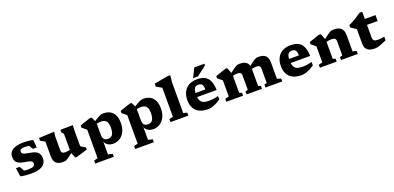

<svg xmlns="http://www.w3.org/2000/svg" viewBox="9 -1873 6613 3225"><g transform="rotate(-20 3316.0 -260.0)"><path d="M312 -524.5Q361 -524.5 400.8 -520.2Q440.5 -516 480.5 -505.5L494 -368H424L353 -489L426 -425.5Q395 -435.5 363.8 -440.2Q332.5 -445 311.5 -445Q260.5 -445 237.5 -432.2Q214.5 -419.5 214.5 -394Q214.5 -372.5 227 -360Q239.5 -347.5 270 -339.5Q300.5 -331.5 355 -322.5Q396 -316 428.2 -305.2Q460.5 -294.5 482.8 -276.5Q505 -258.5 516.8 -231Q528.5 -203.5 528.5 -163.5Q528.5 -108.5 500 -69Q471.5 -29.5 411.8 -8.5Q352 12.5 258 12.5Q205.5 12.5 153.5 7.2Q101.5 2 68 -6.5L45 -160H111.5L191.5 -23.5L113 -83.5Q128.5 -79.5 149.8 -76.5Q171 -73.5 193.5 -72.2Q216 -71 236 -71Q301.5 -71 328.2 -86.2Q355 -101.5 355 -132Q355 -152.5 345.2 -164.8Q335.5 -177 316 -184.2Q296.5 -191.5 266.5 -197.2Q236.5 -203 196.5 -210Q143 -220.5 110.8 -238.8Q78.5 -257 64.2 -286Q50 -315 50 -356.5Q50 -412 80 -449.2Q110 -486.5 168.8 -505.5Q227.5 -524.5 312 -524.5Z M848 -189Q848 -167.5 855.2 -154.2Q862.5 -141 878.5 -134.8Q894.5 -128.5 921.5 -128.5Q942.5 -128.5 967.8 -132.5Q993 -136.5 1018 -143L1027.5 -99Q977.5 -59 947 -36.2Q916.5 -13.5 897 -2.8Q877.5 8 861.8 10.5Q846 13 826 13Q743 13 703.2 -26.2Q663.5 -65.5 663.5 -139.5V-410.5L583 -456.5V-504.5L858.5 -516.5L848 -436ZM1045 13 1001 -92V-426L968 -462.5V-510.5L1190 -513.5L1186 -431.5V-139.5Q1190.5 -136.5 1201.2 -129.2Q1212 -122 1225 -113.2Q1238 -104.5 1250.2 -96.8Q1262.5 -89 1271 -83.5V-48.5L1071.5 13Z M1778 -255Q1778 -337.5 1747.5 -372.8Q1717 -408 1654 -408Q1637.5 -408 1618.5 -406Q1599.5 -404 1580.2 -400.2Q1561 -396.5 1543 -390.5L1542 -432.5Q1586.5 -462.5 1617.2 -480.8Q1648 -499 1669 -508.5Q1690 -518 1706.2 -521.2Q1722.5 -524.5 1738.5 -524.5Q1812 -524.5 1862 -494.2Q1912 -464 1937 -408.2Q1962 -352.5 1962 -276Q1962 -182.5 1929.5 -118Q1897 -53.5 1843.2 -20.2Q1789.5 13 1724.5 13Q1676.5 13 1641.2 -5.8Q1606 -24.5 1586.2 -56.8Q1566.5 -89 1563 -129.5H1577V151L1656 169.5V222H1323V169.5L1392 151V-358Q1385.5 -364 1373.8 -373.8Q1362 -383.5 1346 -396.2Q1330 -409 1312 -424V-463L1495 -525.5H1530L1577 -429.5V-203.5Q1577 -163 1587.8 -139Q1598.5 -115 1619.5 -104.5Q1640.5 -94 1670.5 -94Q1704 -94 1728 -110Q1752 -126 1765 -161.5Q1778 -197 1778 -255Z M2493.5 -255Q2493.5 -337.5 2463 -372.8Q2432.5 -408 2369.5 -408Q2353 -408 2334 -406Q2315 -404 2295.8 -400.2Q2276.5 -396.5 2258.5 -390.5L2257.5 -432.5Q2302 -462.5 2332.8 -480.8Q2363.5 -499 2384.5 -508.5Q2405.5 -518 2421.8 -521.2Q2438 -524.5 2454 -524.5Q2527.5 -524.5 2577.5 -494.2Q2627.5 -464 2652.5 -408.2Q2677.5 -352.5 2677.5 -276Q2677.5 -182.5 2645 -118Q2612.5 -53.5 2558.8 -20.2Q2505 13 2440 13Q2392 13 2356.8 -5.8Q2321.5 -24.5 2301.8 -56.8Q2282 -89 2278.5 -129.5H2292.5V151L2371.5 169.5V222H2038.5V169.5L2107.5 151V-358Q2101 -364 2089.2 -373.8Q2077.5 -383.5 2061.5 -396.2Q2045.5 -409 2027.5 -424V-463L2210.5 -525.5H2245.5L2292.5 -429.5V-203.5Q2292.5 -163 2303.2 -139Q2314 -115 2335 -104.5Q2356 -94 2386 -94Q2419.5 -94 2443.5 -110Q2467.5 -126 2480.5 -161.5Q2493.5 -197 2493.5 -255Z M3002.5 -71 3069.5 -52.5V0H2749.5V-52.5L2818 -71V-589Q2811 -593.5 2795.8 -602.2Q2780.5 -611 2760.8 -621.8Q2741 -632.5 2721.5 -643.5V-697.5L2970 -742.5H3014.5L3002.5 -611.5Z M3413 -524.5Q3498 -524.5 3551.8 -495Q3605.5 -465.5 3632.5 -403.2Q3659.5 -341 3663 -242H3269L3268 -315L3529 -316L3489 -287Q3490 -345.5 3480.8 -376.5Q3471.5 -407.5 3452.2 -419.2Q3433 -431 3403.5 -431Q3372.5 -431 3352 -418.2Q3331.5 -405.5 3321.2 -375.2Q3311 -345 3311 -291.5Q3311 -225 3327.8 -186.5Q3344.5 -148 3381.5 -131.5Q3418.5 -115 3479.5 -115Q3513 -115 3542 -118Q3571 -121 3597.5 -126.5Q3624 -132 3649.5 -139L3651 -78Q3603.5 -46.5 3562.5 -26.2Q3521.5 -6 3486 3.5Q3450.5 13 3418.5 13Q3330.5 13 3268.5 -17Q3206.5 -47 3173.8 -105Q3141 -163 3141 -247.5Q3141 -332 3172.8 -394.2Q3204.5 -456.5 3265.2 -490.5Q3326 -524.5 3413 -524.5ZM3358.5 -563.5 3439.5 -727H3620V-696.5L3445 -563.5Z M4001.5 -407.5V-66.5L4047 -52.5V0H3748V-52.5L3816.5 -71V-357.5Q3808 -365.5 3788.5 -381Q3769 -396.5 3736 -423.5V-463L3918.5 -525.5H3953.5ZM4340 -375V-66.5L4385.5 -52.5V0H4109.5V-52.5L4155 -66.5V-322.5Q4155 -343.5 4148 -356.8Q4141 -370 4125.2 -376.5Q4109.5 -383 4082 -383Q4059 -383 4034 -379.2Q4009 -375.5 3985.5 -369L3976 -413Q4026 -453 4056.5 -475.5Q4087 -498 4106.5 -508.5Q4126 -519 4141.8 -521.8Q4157.5 -524.5 4177.5 -524.5Q4233 -524.5 4268.8 -507.8Q4304.5 -491 4322.2 -458Q4340 -425 4340 -375ZM4678.5 -371.5V-71L4747 -52.5V0H4448V-52.5L4493.5 -66.5V-322.5Q4493.5 -343.5 4486.5 -356.8Q4479.5 -370 4463.5 -376.5Q4447.5 -383 4420 -383Q4397 -383 4371.5 -379.2Q4346 -375.5 4322.5 -368.5L4313 -412.5Q4363.5 -452.5 4394.2 -475.2Q4425 -498 4444.2 -508.5Q4463.5 -519 4479.2 -521.8Q4495 -524.5 4515.5 -524.5Q4598.5 -524.5 4638.5 -485Q4678.5 -445.5 4678.5 -371.5Z M5085 -524.5Q5170 -524.5 5223.8 -495Q5277.5 -465.5 5304.5 -403.2Q5331.5 -341 5335 -242H4941L4940 -315L5201 -316L5161 -287Q5162 -345.5 5152.8 -376.5Q5143.5 -407.5 5124.2 -419.2Q5105 -431 5075.5 -431Q5044.5 -431 5024 -418.2Q5003.5 -405.5 4993.2 -375.2Q4983 -345 4983 -291.5Q4983 -225 4999.8 -186.5Q5016.5 -148 5053.5 -131.5Q5090.5 -115 5151.5 -115Q5185 -115 5214 -118Q5243 -121 5269.5 -126.5Q5296 -132 5321.5 -139L5323 -78Q5275.5 -46.5 5234.5 -26.2Q5193.5 -6 5158 3.5Q5122.5 13 5090.5 13Q5002.5 13 4940.5 -17Q4878.5 -47 4845.8 -105Q4813 -163 4813 -247.5Q4813 -332 4844.8 -394.2Q4876.5 -456.5 4937.2 -490.5Q4998 -524.5 5085 -524.5Z M5673.5 -407.5V-66.5L5719.5 -52.5V0H5420V-52.5L5488.5 -71V-357.5Q5480 -365.5 5460.5 -381Q5441 -396.5 5408 -423.5V-463L5590.5 -525.5H5625.5ZM5798 -52.5 5844.5 -66.5V-316.5Q5844.5 -339 5837 -353.8Q5829.5 -368.5 5811.8 -375.8Q5794 -383 5764 -383Q5739 -383 5711.2 -378.8Q5683.5 -374.5 5658 -367L5648 -407.5Q5700.5 -449 5732.5 -473Q5764.5 -497 5784.8 -508Q5805 -519 5821.5 -521.8Q5838 -524.5 5859.5 -524.5Q5946 -524.5 5987.8 -483.2Q6029.5 -442 6029.5 -364.5V-71L6098 -52.5V0H5798Z M6409.5 -179.5Q6409.5 -139 6430.5 -123.2Q6451.5 -107.5 6505 -107.5Q6528 -107.5 6555.2 -110.8Q6582.5 -114 6614.5 -121V-55.5Q6556 -29 6517.5 -14Q6479 1 6451 7Q6423 13 6395.5 13Q6342 13 6303.8 -3.2Q6265.5 -19.5 6245.5 -52.8Q6225.5 -86 6225.5 -135.5V-396L6129.5 -461V-503.5Q6144 -509.5 6165 -520Q6186 -530.5 6211 -544.2Q6236 -558 6262 -574Q6288 -590 6312.8 -606.8Q6337.5 -623.5 6358 -639.5H6409.5V-498.5ZM6334.5 -405.5 6337 -511.5H6600.5L6599.5 -405.5Z"/></g></svg>

Font: Newsreader 7pt
Style: Bold
Weight: 700
Designer: Hugues Gentile
Foundry: Production Type
Version: Version 1.003